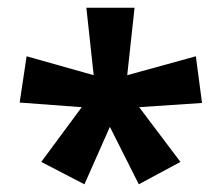

<svg xmlns="http://www.w3.org/2000/svg" viewBox="-20 -820 575 498"><path d="M329 -800H204L223 -625L49 -674L31 -554L192 -542L87 -400L199 -342L265 -491L340 -342L448 -400L341 -542L504 -553L488 -674L310 -625Z"/></svg>

Font: Noto Sans Malayalam SemiCondensed
Style: Bold
Weight: 700
Width: 4
Designer: Jelle Bosma - Monotype Design Team
Foundry: Monotype Imaging Inc.
Version: Version 2.104